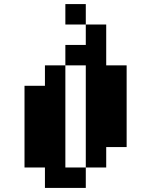

<svg xmlns="http://www.w3.org/2000/svg" viewBox="-20 -820 740 940"><path d="M400 -800V-700H300V-800ZM100 0V-400H200V-500H300V0H400V100H200V0ZM300 -500V-600H400V-700H500V-500H600V-100H500V0H400V-500Z"/></svg>

Font: FT88 Gothique
Style: Regular
Weight: 400
Designer: Ange Degheest & Oriane Charvieux
Foundry: Velvetyne Type Foundry
Version: Version 1.000;FEAKit 1.0